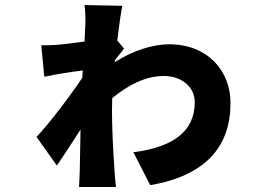

<svg xmlns="http://www.w3.org/2000/svg" viewBox="-20 -685 1040 763"><path d="M319 -585 316 -520C279 -515 243 -510 220 -508C187 -505 171 -505 144 -505L156 -380C197 -389 266 -400 309 -405L307 -376C260 -305 171 -188 125 -141L206 -27C229 -60 267 -119 300 -170L297 -7C297 5 295 37 294 58H441C439 38 435 5 435 -10C429 -88 425 -185 425 -245L426 -295C488 -346 557 -383 631 -383C706 -383 754 -336 754 -279C754 -162 667 -100 510 -80L577 51C800 12 896 -104 896 -276C896 -405 804 -509 652 -509C589 -509 509 -485 436 -438L437 -446L473 -492L446 -524C453 -582 460 -631 466 -662L316 -665C318 -649 321 -609 319 -585Z"/></svg>

Font: Noto Sans CJK HK Black
Style: Regular
Weight: 900
Designer: Ryoko NISHIZUKA 西塚涼子 (kana, bopomofo & ideographs); Paul D. Hunt (Latin, Greek & Cyrillic); Sandoll Communications 산돌커뮤니
Foundry: Adobe
Version: Version 2.004;hotconv 1.0.118;makeotfexe 2.5.65603